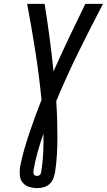

<svg xmlns="http://www.w3.org/2000/svg" viewBox="-20 -755 551 990"><path d="M172 215Q151 215 131 209Q111 203 98 188Q85 173 82.5 152Q80 131 83 109Q91 65 103.5 21Q116 -23 130.5 -66.5Q145 -110 161 -153.5Q177 -197 194 -240Q182 -365 162.5 -489Q143 -613 120 -735H210Q224 -649 235.5 -562Q247 -475 256 -387Q295 -475 336.5 -562Q378 -649 420 -735H511Q446 -611 384.5 -486Q323 -361 270 -234Q273 -189 274.5 -143.5Q276 -98 276 -52Q276 -6 273.5 40.5Q271 87 264 133Q261 150 254.5 166Q248 182 235 194Q222 206 205 210.5Q188 215 172 215ZM172 152Q176 152 180.5 150Q185 148 187.5 144.5Q190 141 191.5 136.5Q193 132 193 128Q201 79 203 30.5Q205 -18 204 -66Q188 -20 174.5 27.5Q161 75 153 122Q152 128 152 133.5Q152 139 154.5 143.5Q157 148 161.5 150Q166 152 172 152Z"/></svg>

Font: Iosevka SS04 Medium Oblique
Style: Regular
Weight: 500
Italic angle: -9°
Monospace: yes
Designer: Belleve Invis
Foundry: Belleve Invis
Version: Version 19.0.0; ttfautohint (v1.8.4)